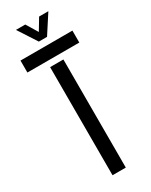

<svg xmlns="http://www.w3.org/2000/svg" viewBox="-244 -1008 832 1057"><g transform="rotate(-30 172.0 -479.5)"><path d="M130.1 0V-687.2H214.5V0ZM7 -724V-800H337V-724ZM146.6 -840 69.7 -958.7H128.9L173.1 -885.9L216.9 -958.7H275.7L198.8 -840Z"/></g></svg>

Font: Big Shoulders Stencil Text SC Thin
Style: Regular
Weight: 100
Designer: Patric King
Foundry: XO Type Co
Version: Version 2.001